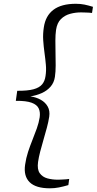

<svg xmlns="http://www.w3.org/2000/svg" viewBox="-20 -855 511 1014"><path d="M243.5 139.5Q169.5 139.5 136.8 107.5Q104 75.5 112.5 15.5Q117.5 -20 128.2 -52.8Q139 -85.5 151.5 -116.5Q164 -147.5 174.5 -177Q185 -206.5 189.5 -235Q193.5 -262.5 184.5 -282.2Q175.5 -302 147 -312.5Q118.5 -323 63.5 -322.5L71 -375.5Q125.5 -375 156.8 -383.5Q188 -392 202.5 -409.5Q217 -427 220.5 -454Q225 -482.5 222.2 -513.2Q219.5 -544 215 -576.2Q210.5 -608.5 208.2 -642.2Q206 -676 211.5 -711Q220.5 -772 262.5 -803.5Q304.5 -835 380.5 -835Q405.5 -835 426 -830.8Q446.5 -826.5 471 -819L466 -786.5Q463 -787.5 449.8 -788.2Q436.5 -789 423 -789.2Q409.5 -789.5 406.5 -789.5Q378.5 -789.5 350.5 -782Q322.5 -774.5 302 -754.5Q281.5 -734.5 276 -697Q272.5 -672.5 272.5 -641.2Q272.5 -610 273.2 -576Q274 -542 274 -509Q274 -476 270 -449Q265.5 -418.5 247 -397.2Q228.5 -376 200.8 -363.5Q173 -351 140.5 -346Q171.5 -341.5 195.5 -328Q219.5 -314.5 232 -292.2Q244.5 -270 240 -239Q236 -212 227.5 -180.5Q219 -149 209.5 -116.5Q200 -84 192.2 -54Q184.5 -24 181 0.5Q175.5 39.5 190 59.8Q204.5 80 230.2 87Q256 94 284.5 94Q289 94 302.2 93.5Q315.5 93 328.8 92Q342 91 345.5 90L341 122.5Q315.5 130 291.8 134.8Q268 139.5 243.5 139.5Z"/></svg>

Font: Merriweather 72pt Light
Style: Italic
Weight: 300
Italic angle: -7.8°
Version: Version 2.101